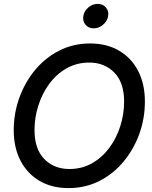

<svg xmlns="http://www.w3.org/2000/svg" viewBox="-20 -965 789 997"><path d="M335.4 11.7Q249.5 11.7 185.5 -25.6Q121.6 -63 86.4 -130.9Q51.3 -198.7 51.3 -289.1Q51.3 -376 80.1 -456.5Q108.9 -537.1 161.6 -600.8Q214.4 -664.6 287.1 -701.9Q359.9 -739.3 448.2 -739.3Q534.2 -739.3 598.1 -701.9Q662.1 -664.6 697.3 -596.7Q732.4 -528.8 732.4 -437.5Q732.4 -350.1 703.4 -269.5Q674.3 -189 621.3 -125.5Q568.4 -62 495.8 -25.1Q423.3 11.7 335.4 11.7ZM340.3 -87.4Q405.3 -87.4 457.8 -117.2Q510.3 -147 547.6 -197.3Q585 -247.6 604.7 -310.1Q624.5 -372.6 624.5 -437.5Q624.5 -536.1 573.7 -588.1Q522.9 -640.1 443.8 -640.1Q378.4 -640.1 325.7 -610.1Q272.9 -580.1 235.8 -529.5Q198.7 -479 179 -416.5Q159.2 -354 159.2 -289.6Q159.2 -190.9 210 -139.2Q260.7 -87.4 340.3 -87.4ZM466.3 -817.9Q439.9 -817.9 424.1 -836.4Q408.2 -855 412.6 -881.3Q417 -907.7 438.7 -926.3Q460.4 -944.8 487.3 -944.8Q514.2 -944.8 530 -926.3Q545.9 -907.7 541.5 -881.3Q537.1 -855 515.1 -836.4Q493.2 -817.9 466.3 -817.9Z"/></svg>

Font: Inter Display Medium
Style: Italic
Weight: 500
Italic angle: -9.39999°
Designer: Rasmus Andersson
Foundry: rsms
Version: Version 4.000;git-a52131595